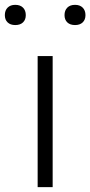

<svg xmlns="http://www.w3.org/2000/svg" viewBox="-63 -773 373 793"><path d="M92.5 0V-541.5H154.5V0ZM247 -669.5Q226.5 -669.5 215 -680.5Q203.5 -691.5 203.5 -710.5Q203.5 -730 215 -741.5Q226.5 -753 247 -753Q267 -753 278.5 -741.5Q290 -730 290 -710.5Q290 -691.5 278.5 -680.5Q267 -669.5 247 -669.5ZM0 -669.5Q-20 -669.5 -31.5 -680.5Q-43 -691.5 -43 -710.5Q-43 -730 -31.5 -741.5Q-20 -753 0 -753Q20.5 -753 32 -741.5Q43.5 -730 43.5 -710.5Q43.5 -691.5 32 -680.5Q20.5 -669.5 0 -669.5Z"/></svg>

Font: Encode Sans Expanded Expanded Light
Style: Regular
Weight: 300
Width: 7
Designer: Multiple Designers
Foundry: Impallari Type
Version: Version 3.000; ttfautohint (v1.8.3) -l 8 -r 50 -G 200 -x 14 